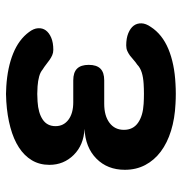

<svg xmlns="http://www.w3.org/2000/svg" viewBox="-3 -595 606 640"><g transform="rotate(-90 300.0 -275.0)"><path d="M513.1 -481.4Q525 -465.9 525.9 -451.1Q526.8 -436.2 518.7 -425.2Q510.6 -414.2 494.2 -407.2Q477.8 -400.3 454.1 -400.3Q444.2 -400.3 436 -403.9Q427.9 -407.5 420.6 -412.6Q413.3 -417.7 405.5 -423.9Q397.7 -430.1 388.2 -436Q379.3 -443.6 365 -447.5Q350.8 -451.5 332.1 -452.8Q319.4 -453.8 306.9 -453.8Q294.3 -453.8 281.6 -452.8Q243.7 -450.5 221.6 -435.7Q199.5 -420.9 199.5 -392.9Q199.5 -366 220.9 -349.9Q242.3 -333.8 279.1 -333.8H352.2Q378.5 -333.8 391.1 -321.2Q403.8 -308.5 403.8 -282.2Q403.8 -255.9 391.1 -243.2Q378.5 -230.6 352.2 -230.6H274Q233.9 -230.6 210.6 -213Q187.2 -195.5 187.2 -165Q187.2 -134.4 210.6 -118Q233.9 -101.5 274 -99.2Q290.5 -98.2 307.1 -98.2Q323.8 -98.2 340.3 -99.2Q362.2 -100.5 378.2 -105.5Q394.3 -110.5 404.6 -120.6Q413.5 -126.5 420.6 -133Q427.8 -139.6 434.9 -144.9Q442.1 -150.1 450.2 -153.7Q458.4 -157.3 468.6 -157.3Q492.3 -157.3 509.2 -150.4Q526.1 -143.4 534.4 -132.4Q542.6 -121.4 542.2 -106.5Q541.8 -91.7 530.2 -75.2Q505.6 -37.2 456.6 -16.7Q407.5 3.7 340.3 7Q323.8 8 307.1 8Q290.5 8 274 7Q224.6 4.7 184.1 -7.9Q143.7 -20.4 114.7 -42.1Q85.8 -63.8 69.9 -94Q54 -124.2 54 -161.9Q54 -219.8 91.2 -256.6Q128.4 -293.4 190.5 -296.3Q136.7 -298.9 103.6 -332.2Q70.5 -365.6 70.5 -413.3Q70.5 -446.2 85.7 -471.7Q101 -497.2 128.6 -515Q156.2 -532.9 195.3 -543.4Q234.5 -554 281.6 -557Q294.3 -558 306.9 -558Q319.4 -558 332.1 -557Q395.4 -553 441.8 -534.1Q488.2 -515.2 513.1 -481.4Z"/></g></svg>

Font: Maple Mono
Style: Regular
Weight: 400
Monospace: yes
Designer: subframe7536
Version: Version 7.300